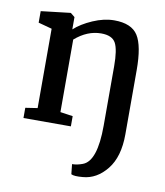

<svg xmlns="http://www.w3.org/2000/svg" viewBox="-72 -481 620 722"><g transform="rotate(10 238.0 -120.0)"><path d="M336 -251Q336 -314 322.5 -339Q309 -364 267 -364Q214 -364 167 -323V-46L215 -39V0H34V-39L80 -46V-349L28 -363V-407L139 -420H141L157 -407V-360Q183 -384 225.5 -402.5Q268 -421 307 -421Q373 -421 397.5 -382.5Q422 -344 422 -251V-6Q422 80 383.5 128Q345 176 292 180Q259 183 248 177L244 139Q263 139 284 131Q336 112 336 -24Z"/></g></svg>

Font: Aikya Medium
Style: Regular
Weight: 500
Designer: Neelakash Kshetrimayum (Latin subset based on Merriweather by Eben Sorkin)
Foundry: Brand New Type
Version: Version 1.00 b005